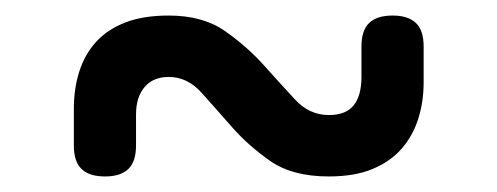

<svg xmlns="http://www.w3.org/2000/svg" viewBox="-20 -466 640 247"><path d="M445 -406Q445 -427 455 -436.5Q465 -446 485 -446Q505 -446 515 -436.5Q525 -427 525 -406V-360Q525 -335 518 -313Q511 -291 496.5 -274.5Q482 -258 459 -248.5Q436 -239 403 -239Q356 -239 327.5 -259Q299 -279 278 -303Q257 -327 239 -347Q221 -367 197 -367Q177 -367 166 -354Q155 -341 155 -319V-279Q155 -258 145 -248.5Q135 -239 115 -239Q95 -239 85 -248.5Q75 -258 75 -279V-326Q75 -352 82 -374Q89 -396 103.5 -412Q118 -428 141 -437Q164 -446 197 -446Q241 -446 269.5 -426Q298 -406 319.5 -382Q341 -358 359.5 -338Q378 -318 403 -318Q425 -318 435 -330.5Q445 -343 445 -367Z"/></svg>

Font: Maple Mono Light
Style: Regular
Weight: 300
Monospace: yes
Designer: subframe7536
Version: Version 7.000